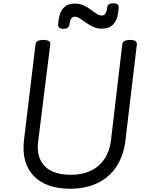

<svg xmlns="http://www.w3.org/2000/svg" viewBox="-20 -1134 903 1173"><path d="M408 19Q335 19 278.5 -1Q222 -21 185 -60Q148 -99 133 -154.5Q118 -210 127 -282L197 -863Q199 -877 210.5 -883.5Q222 -890 244 -890Q267 -890 278 -883.5Q289 -877 287 -862L214 -277Q204 -207 225.5 -160Q247 -113 294.5 -89.5Q342 -66 411 -66Q483 -66 535 -91Q587 -116 618.5 -163.5Q650 -211 658 -277L727 -863Q729 -877 740.5 -883.5Q752 -890 774 -890Q820 -890 816 -862L746 -273Q734 -180 690.5 -115Q647 -50 575.5 -15.5Q504 19 408 19ZM367 -958Q334 -958 335 -985Q339 -1050 364 -1081Q389 -1112 437 -1112Q468 -1112 491.5 -1101Q515 -1090 534 -1075.5Q553 -1061 569.5 -1050Q586 -1039 603 -1039Q616 -1039 624.5 -1052.5Q633 -1066 635 -1090Q638 -1114 672 -1114Q691 -1114 698.5 -1107Q706 -1100 705 -1087Q702 -1023 677 -991Q652 -959 603 -959Q573 -959 548.5 -970.5Q524 -982 504.5 -996Q485 -1010 468.5 -1021Q452 -1032 436 -1032Q423 -1032 415 -1020Q407 -1008 404 -983Q402 -971 393 -964.5Q384 -958 367 -958Z"/></svg>

Font: Playwrite GB J
Style: Italic
Weight: 400
Italic angle: -7.01216°
Designer: Veronika Burian, José Scaglione
Foundry: TypeTogether
Version: Version 1.002